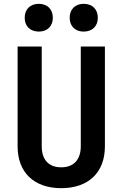

<svg xmlns="http://www.w3.org/2000/svg" viewBox="-20 -973 640 1003"><path d="M183 -808C227 -808 256 -836 256 -880C256 -925 227 -953 183 -953C138 -953 109 -925 109 -880C109 -836 138 -808 183 -808ZM417 -808C462 -808 491 -836 491 -880C491 -925 462 -953 417 -953C373 -953 344 -925 344 -880C344 -836 373 -808 417 -808ZM300 10C443 10 528 -73 528 -208V-730H402V-209C402 -140 366 -99 300 -99C233 -99 198 -140 198 -209V-730H72V-208C72 -73 157 10 300 10Z"/></svg>

Font: Tekne LDO
Style: Bold
Weight: 700
Monospace: yes
Designer: Alessio Laiso, Mario Rullo, Paolo Rosset
Foundry: Alessio Laiso
Version: Version 1.000;hotconv 1.0.109;makeotfexe 2.5.65596